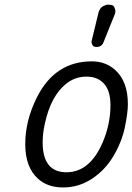

<svg xmlns="http://www.w3.org/2000/svg" viewBox="-20 -801 576 835"><path d="M378.4 -622.6 408.7 -747.6Q415.5 -767.6 428.5 -774.2Q441.4 -780.8 448 -780.8Q454.6 -780.8 462.9 -779.8Q474.6 -778.3 478.8 -766.1Q482.9 -753.9 481.7 -748.8Q480.5 -743.7 480 -742.2Q479.5 -740.7 479.5 -739.7L430.2 -617.2Q422.4 -596.7 399.4 -596.7H396.5Q386.2 -598.1 383.8 -602.5Q376.5 -613.3 378.4 -622.6ZM379.4 -534.2Q439 -534.2 480.5 -497.1Q536.1 -447.3 536.1 -348.6Q536.1 -309.6 522.7 -246.1Q509.3 -182.6 472.9 -121.6Q436.5 -60.5 379.4 -23.2Q322.3 14.2 254.6 14.2Q187 14.2 145.5 -23.4Q89.8 -73.7 89.8 -174.3Q89.8 -274.9 139.2 -375Q217.8 -534.2 379.4 -534.2ZM165.5 -182.1Q165.5 -51.8 269 -51.8Q370.6 -51.8 426.3 -181.2Q460.4 -260.7 460.4 -343.8Q460.4 -405.8 432.6 -436.8Q404.8 -467.8 356.4 -467.8Q308.1 -467.8 270.5 -439Q201.2 -385.7 174.8 -262.2Q165.5 -220.2 165.5 -182.1Z"/></svg>

Font: Tuffy
Style: Italic
Weight: 400
Italic angle: -12°
Designer: Thatcher Ulrich, Karoly Barta and Michael Everson
Version: Version 001.271